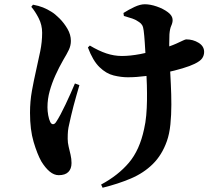

<svg xmlns="http://www.w3.org/2000/svg" viewBox="-20 -802 1040 902"><path d="M455 65Q535 22 585.5 -37.5Q636 -97 657 -196Q664 -226 667 -260Q670 -294 670.5 -329.5Q671 -365 670 -402Q669 -439 667 -475Q666 -506 664 -539Q662 -572 660 -603.5Q658 -635 655 -658Q653 -675 648 -683.5Q643 -692 634 -698Q619 -709 601.5 -715Q584 -721 562 -727L560 -741Q585 -757 612 -769.5Q639 -782 660 -782Q686 -782 716.5 -771.5Q747 -761 769 -744.5Q791 -728 791 -708Q791 -695 784.5 -681Q778 -667 776 -641Q775 -621 775 -594.5Q775 -568 776 -542.5Q777 -517 778 -497Q780 -456 782.5 -407.5Q785 -359 785 -310.5Q785 -262 780.5 -217.5Q776 -173 764 -139Q741 -74 698 -31.5Q655 11 595 36.5Q535 62 462 80ZM256 21Q234 21 213.5 4Q193 -13 174 -44Q155 -78 138 -135Q121 -192 121 -272Q121 -326 130 -375.5Q139 -425 149.5 -471Q160 -517 169 -561Q178 -605 178 -648Q178 -685 161.5 -717Q145 -749 127 -770L135 -780Q162 -775 182 -767Q202 -759 221 -747Q238 -737 259.5 -715.5Q281 -694 297 -666.5Q313 -639 313 -610Q313 -588 303.5 -568Q294 -548 277 -520Q257 -485 240.5 -448.5Q224 -412 213.5 -374.5Q203 -337 203 -298Q203 -280 206.5 -260.5Q210 -241 216 -229Q221 -219 228.5 -218.5Q236 -218 243 -228Q253 -243 264.5 -264.5Q276 -286 288 -311.5Q300 -337 311.5 -362.5Q323 -388 332 -410L353 -402Q346 -378 339 -353.5Q332 -329 325.5 -304.5Q319 -280 314 -258Q309 -236 305 -218Q301 -202 299.5 -187.5Q298 -173 298 -150Q298 -132 302.5 -113Q307 -94 311.5 -75Q316 -56 316 -36Q316 -9 301 6Q286 21 256 21ZM580 -439Q549 -439 514 -447.5Q479 -456 447.5 -486.5Q416 -517 393 -579L402 -588Q444 -563 480 -551Q516 -539 553 -539Q591 -539 639 -548Q687 -557 733 -570.5Q779 -584 808 -597Q832 -608 841.5 -612.5Q851 -617 855 -617Q887 -617 913 -601Q939 -585 939 -558Q939 -542 930 -528.5Q921 -515 894 -502Q874 -492 837.5 -481Q801 -470 756.5 -460.5Q712 -451 666.5 -445Q621 -439 580 -439Z"/></svg>

Font: Noto Serif TC ExtraBold
Style: Regular
Weight: 800
Designer: Ryoko NISHIZUKA 西塚涼子 (kana & ideographs); Frank Grießhammer (Latin, Greek & Cyrillic); Wenlong ZHANG 张文龙 (bopomofo); San
Foundry: Adobe
Version: Version 2.002-H1;hotconv 1.1.0;makeotfexe 2.6.0